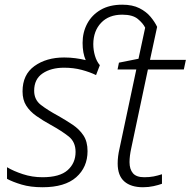

<svg xmlns="http://www.w3.org/2000/svg" viewBox="-20 -785 809 815"><path d="M160.6 9.8Q109.4 9.8 71.8 -1.5Q34.2 -12.7 9.8 -25.9V-75.2Q37.6 -58.6 77.1 -45.7Q116.7 -32.7 160.2 -32.7Q233.4 -32.7 267.1 -62.7Q300.8 -92.8 300.8 -140.1Q300.8 -182.6 271.5 -205.8Q242.2 -229 196.3 -254.4Q161.6 -273.4 134.3 -292.7Q106.9 -312 91.3 -336.7Q75.7 -361.3 75.7 -397Q75.7 -468.3 126.2 -504.6Q176.8 -541 252.4 -541Q277.8 -541 300.8 -537.8Q323.7 -534.7 343.8 -529.8Q330.6 -559.6 330.6 -603Q330.6 -647.9 350.3 -684.8Q370.1 -721.7 407.5 -743.4Q444.8 -765.1 499 -765.1Q542.5 -765.1 571.8 -750.2Q601.1 -735.4 619.1 -713.6Q637.2 -691.9 647 -670.9L616.7 -530.8H769L760.3 -490.2H607.9L537.1 -155.8Q529.8 -122.6 529.8 -96.7Q529.8 -66.9 544.2 -49.8Q558.6 -32.7 592.3 -32.7Q614.3 -32.7 632.1 -36.1Q649.9 -39.6 667.5 -45.4V-4.9Q652.8 0.5 631.8 5.1Q610.8 9.8 586.9 9.8Q535.6 9.8 507.6 -14.9Q479.5 -39.6 479.5 -91.3Q479.5 -121.1 487.3 -154.3L558.6 -490.2H479L484.9 -519L567.9 -535.6L596.2 -667.5Q586.9 -686.5 564.9 -704.6Q543 -722.7 499 -722.7Q441.9 -722.7 409.2 -688.2Q376.5 -653.8 376 -598.1Q376 -572.3 383.1 -548.3Q390.1 -524.4 403.8 -508.3L387.7 -466.3Q361.8 -479 327.1 -488.3Q292.5 -497.6 252 -497.6Q196.8 -497.6 160.9 -473.4Q125 -449.2 125 -399.9Q125 -362.3 152.8 -340.3Q180.7 -318.4 227.5 -293Q260.3 -274.4 288.6 -255.4Q316.9 -236.3 334.2 -210.2Q351.6 -184.1 351.6 -143.6Q351.6 -75.2 303.5 -32.7Q255.4 9.8 160.6 9.8Z"/></svg>

Font: Open Sans Light
Style: Italic
Weight: 300
Italic angle: -12°
Designer: Monotype Design Team
Foundry: Monotype Imaging Inc.
Version: Version 3.003; ttfautohint (v1.8.4)